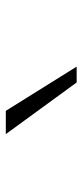

<svg xmlns="http://www.w3.org/2000/svg" viewBox="168 -1029 284 660"><g transform="rotate(-90 310.0 -699.0)"><path d="M179 -821H259L411 -577.5H356.5Z"/></g></svg>

Font: Monaspace Argon Var ExtraLight
Style: Regular
Weight: 200
Designer: Riley Cran and the Lettermatic Team
Version: Version 1.200 (Monaspace Argon Var)